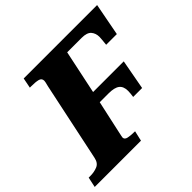

<svg xmlns="http://www.w3.org/2000/svg" viewBox="-198 -897 1080 1080"><g transform="rotate(-45 341.5 -357.0)"><path d="M-25 0 -12 -61H1Q32 -61 57.5 -71.5Q83 -82 90 -116L189 -585Q194 -604 195.5 -612Q197 -620 197 -623Q197 -643 177 -648Q157 -653 125 -653H112L124 -714H708L671 -520H586Q588 -537 589.5 -555.5Q591 -574 591 -578Q591 -607 574.5 -626Q558 -645 516 -645H401L346 -384H590L557 -205H486Q488 -217 489 -230Q490 -243 490 -250Q490 -285 469.5 -301Q449 -317 402 -317H332L289 -121Q286 -107 284 -97.5Q282 -88 282 -86Q282 -70 302.5 -65.5Q323 -61 353 -61H357L343 0Z"/></g></svg>

Font: Noto Serif Black
Style: Italic
Weight: 900
Italic angle: -12°
Designer: Monotype Design Team
Foundry: Monotype Imaging Inc.
Version: Version 2.013